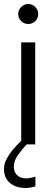

<svg xmlns="http://www.w3.org/2000/svg" viewBox="-29 -722 273 960"><path d="M112 -602Q92 -602 77 -616.5Q62 -631 62 -652Q62 -672 77 -687Q92 -702 112 -702Q133 -702 147.5 -687Q162 -672 162 -652Q162 -631 147.5 -616.5Q133 -602 112 -602ZM100 218Q52 218 21.5 193.5Q-9 169 -9 122Q-9 96 5.5 70Q20 44 40 21Q60 -2 77 -18V-510H147V0H104Q84 21 62 51.5Q40 82 40 111Q40 138 56.5 154Q73 170 102 170Q120 170 148 161V210Q141 212 127 215Q113 218 100 218Z"/></svg>

Font: MuseoModerno Light
Style: Regular
Weight: 300
Designer: Pablo Cosgaya, Héctor Gatti, Marcela Romero, and the Authors of The MuseoModerno Project.
Foundry: Omnibus-Type Team
Version: Version 1.001